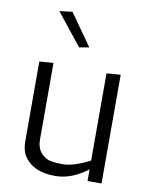

<svg xmlns="http://www.w3.org/2000/svg" viewBox="-85 -812 686 878"><g transform="rotate(10 258.5 -373.5)"><path d="M188 -64Q210 -56 258 -56Q306 -56 382 -95V-500L447 -505V0H382V-54Q308 3 231 3Q135 3 92 -54Q70 -82 70 -132V-500L135 -505V-149Q135 -87 188 -64ZM238 -595 120 -743 180 -750 284 -603Z"/></g></svg>

Font: Antic
Style: Regular
Weight: 400
Designer: Santiago Orozco
Foundry: Typemade
Version: Version 1.0012